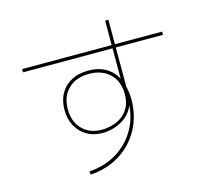

<svg xmlns="http://www.w3.org/2000/svg" viewBox="-119 -959 1237 1139"><g transform="rotate(-15 500.0 -390.0)"><path d="M299 20Q397 13 471.5 -33.5Q546 -80 588 -156.5Q630 -233 630 -330V-353L639 -348Q635 -301 614 -269Q593 -237 562.5 -217.5Q532 -198 498.5 -189Q465 -180 435 -180Q380 -180 338.5 -204Q297 -228 273.5 -271Q250 -314 250 -370Q250 -428 274 -470.5Q298 -513 342 -536.5Q386 -560 445 -560Q519 -560 569 -523.5Q619 -487 634 -423H620V-820H640V-390L636 -422Q643 -400 646.5 -376.5Q650 -353 650 -330Q650 -228 605.5 -146.5Q561 -65 482.5 -16Q404 33 301 40ZM435 -200Q465 -200 497.5 -208.5Q530 -217 558 -237Q586 -257 603 -289.5Q620 -322 620 -370Q620 -448 572.5 -494Q525 -540 445 -540Q365 -540 317.5 -494Q270 -448 270 -370Q270 -293 315 -246.5Q360 -200 435 -200ZM70 -650V-670H930V-650Z"/></g></svg>

Font: M PLUS 1 Thin Thin
Style: Regular
Weight: 250
Version: Version 1.001